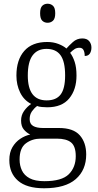

<svg xmlns="http://www.w3.org/2000/svg" viewBox="-20 -769 524 1029"><path d="M216 240Q123 240 76.5 199.5Q30 159 30 89Q30 48 46.5 20Q63 -8 88.5 -25Q114 -42 142 -48Q123 -57 108 -74.5Q93 -92 93 -123Q93 -152 109 -174.5Q125 -197 147 -212Q108 -232 88 -273Q68 -314 68 -364Q68 -448 110 -496Q152 -544 233 -544Q266 -544 293 -533.5Q320 -523 336 -509Q349 -524 370.5 -543.5Q392 -563 421 -563Q446 -563 458 -548.5Q470 -534 470 -514Q470 -495 461.5 -482Q453 -469 434 -469Q434 -489 427.5 -501Q421 -513 406 -513Q391 -513 380 -506Q369 -499 356 -486Q371 -466 380.5 -436.5Q390 -407 390 -364Q390 -289 351 -241.5Q312 -194 233 -194Q222 -194 204.5 -195.5Q187 -197 179 -201Q163 -189 151 -172Q139 -155 139 -130Q139 -105 157.5 -94Q176 -83 211 -83H296Q373 -83 407.5 -44Q442 -5 442 59Q442 142 386 191Q330 240 216 240ZM230 -231Q281 -231 305 -262.5Q329 -294 329 -365Q329 -439 304.5 -473Q280 -507 229 -507Q181 -507 155 -472.5Q129 -438 129 -364Q129 -231 230 -231ZM218 202Q311 202 348.5 165Q386 128 386 68Q386 15 361 -5.5Q336 -26 284 -26H198Q153 -26 119 -1Q85 24 85 86Q85 118 97.5 144.5Q110 171 139 186.5Q168 202 218 202ZM235 -647Q218 -647 206.5 -658Q195 -669 195 -698Q195 -727 206.5 -738Q218 -749 235 -749Q252 -749 264 -738Q276 -727 276 -698Q276 -669 264 -658Q252 -647 235 -647Z"/></svg>

Font: Noto Serif Tamil SemiCondensed Light
Style: Regular
Weight: 300
Width: 4
Designer: Indian Type Foundry, Tom Grace, and the Monotype Design Team
Foundry: Monotype Imaging Inc.
Version: Version 2.004; ttfautohint (v1.8.4.7-5d5b)